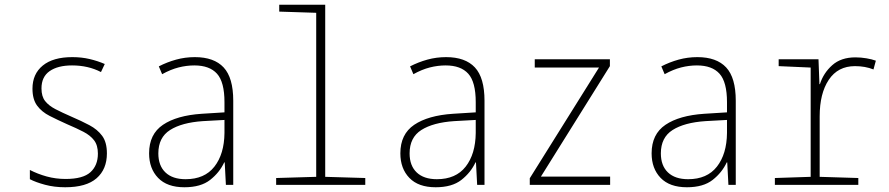

<svg xmlns="http://www.w3.org/2000/svg" viewBox="-20 -780 3750 810"><path d="M255 10Q209 10 170 -0.5Q131 -11 106 -24V-63Q139 -46 177 -35.5Q215 -25 257 -25Q330 -25 361.5 -53.5Q393 -82 393 -132Q393 -167 377 -188Q361 -209 332 -224Q303 -239 263 -256Q223 -274 189.5 -291Q156 -308 136.5 -334.5Q117 -361 117 -406Q117 -468 160.5 -503.5Q204 -539 285 -539Q324 -539 358 -531Q392 -523 422 -510L406 -476Q352 -504 284 -504Q224 -504 189.5 -480Q155 -456 155 -407Q155 -373 170.5 -353.5Q186 -334 214 -319.5Q242 -305 281 -288Q323 -270 357 -252Q391 -234 411 -207Q431 -180 431 -133Q431 -66 387.5 -28Q344 10 255 10Z M758 10Q685 10 647 -29.5Q609 -69 609 -133Q609 -214 667.5 -253.5Q726 -293 831 -300L927 -306V-349Q927 -434 895.5 -469Q864 -504 800 -504Q767 -504 733.5 -495.5Q700 -487 664 -467L650 -500Q685 -518 723 -528.5Q761 -539 802 -539Q883 -539 923.5 -495.5Q964 -452 964 -355V0H933L928 -95H926Q906 -52 866.5 -21Q827 10 758 10ZM763 -24Q843 -24 884.5 -77Q926 -130 927 -219V-274L836 -269Q747 -263 697.5 -231.5Q648 -200 648 -133Q648 -81 678 -52.5Q708 -24 763 -24Z M1145 0V-29L1314 -34V-726L1158 -731V-760H1352V-34L1521 -29V0Z M1818 10Q1745 10 1707 -29.5Q1669 -69 1669 -133Q1669 -214 1727.5 -253.5Q1786 -293 1891 -300L1987 -306V-349Q1987 -434 1955.5 -469Q1924 -504 1860 -504Q1827 -504 1793.5 -495.5Q1760 -487 1724 -467L1710 -500Q1745 -518 1783 -528.5Q1821 -539 1862 -539Q1943 -539 1983.5 -495.5Q2024 -452 2024 -355V0H1993L1988 -95H1986Q1966 -52 1926.5 -21Q1887 10 1818 10ZM1823 -24Q1903 -24 1944.5 -77Q1986 -130 1987 -219V-274L1896 -269Q1807 -263 1757.5 -231.5Q1708 -200 1708 -133Q1708 -81 1738 -52.5Q1768 -24 1823 -24Z M2215 0V-28L2507 -495H2236V-530H2553V-501L2262 -35H2554V0Z M2878 10Q2805 10 2767 -29.5Q2729 -69 2729 -133Q2729 -214 2787.5 -253.5Q2846 -293 2951 -300L3047 -306V-349Q3047 -434 3015.5 -469Q2984 -504 2920 -504Q2887 -504 2853.5 -495.5Q2820 -487 2784 -467L2770 -500Q2805 -518 2843 -528.5Q2881 -539 2922 -539Q3003 -539 3043.5 -495.5Q3084 -452 3084 -355V0H3053L3048 -95H3046Q3026 -52 2986.5 -21Q2947 10 2878 10ZM2883 -24Q2963 -24 3004.5 -77Q3046 -130 3047 -219V-274L2956 -269Q2867 -263 2817.5 -231.5Q2768 -200 2768 -133Q2768 -81 2798 -52.5Q2828 -24 2883 -24Z M3249 0V-29L3400 -34V-495L3265 -501V-530H3433L3437 -425H3439Q3454 -472 3491 -505Q3528 -538 3589 -538Q3612 -538 3635.5 -534Q3659 -530 3675 -524L3665 -487Q3630 -501 3587 -501Q3515 -501 3476.5 -443.5Q3438 -386 3438 -289V-34L3601 -29V0Z"/></svg>

Font: Noto Sans Mono Condensed ExtraLight
Style: Regular
Weight: 200
Width: 3
Designer: Monotype Design Team
Foundry: Monotype Imaging Inc.
Version: Version 2.014; ttfautohint (v1.8.4.7-5d5b)